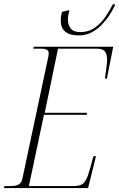

<svg xmlns="http://www.w3.org/2000/svg" viewBox="-36 -950 602 970"><path d="M361 -771Q318 -771 294.5 -789.5Q271 -808 271 -846Q271 -854 272 -864Q273 -874 277 -890L315 -899Q307 -871 307 -851Q307 -825 321 -806.5Q335 -788 370 -788Q413 -788 445 -811.5Q477 -835 499 -868.5Q521 -902 535 -930L546 -926Q537 -906 521 -880Q505 -854 482 -829Q459 -804 429 -787.5Q399 -771 361 -771ZM-16 0 -13 -10H16Q47 -10 60 -19Q73 -28 77 -47L208 -663Q210 -674 210 -682Q210 -704 174 -704H132L135 -714H536L504 -553H494Q498 -584 501.5 -608Q505 -632 505 -648Q505 -679 493 -691.5Q481 -704 454 -704H257L190 -380H404L402 -370H186L110 -10H331Q358 -10 373.5 -16.5Q389 -23 399 -42.5Q409 -62 420 -102L436 -161H449L409 0Z"/></svg>

Font: Noto Serif Display Condensed ExtraLight
Style: Italic
Weight: 200
Width: 3
Italic angle: -12°
Designer: Monotype Design Team
Foundry: Monotype Imaging Inc.
Version: Version 2.009